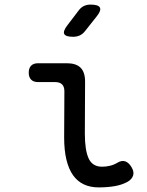

<svg xmlns="http://www.w3.org/2000/svg" viewBox="-20 -805 640 835"><path d="M349 -224Q349 -152 365.5 -116Q382 -80 424 -80Q441 -80 458 -84Q475 -88 490 -97Q510 -109 525.5 -103Q541 -97 552 -78Q564 -58 559 -42Q554 -26 536 -15Q511 -1 479 4.5Q447 10 409 10Q373 10 345 -3Q317 -16 298 -42.5Q279 -69 269 -110Q259 -151 259 -207L260 -408Q260 -428 250 -438Q240 -448 220 -448H146Q126 -448 115.5 -458.5Q105 -469 105 -489Q105 -509 115.5 -519.5Q126 -530 146 -530H270Q311 -530 330.5 -510.5Q350 -491 350 -450ZM350 -670Q340 -657 327 -651Q314 -645 298 -645Q266 -645 259.5 -657Q253 -669 273 -695L321 -758Q331 -772 344 -778.5Q357 -785 374 -785Q408 -785 414.5 -772Q421 -759 400 -733Z"/></svg>

Font: Maple Mono NF
Style: Regular
Weight: 400
Monospace: yes
Designer: subframe7536
Version: Version 7.000